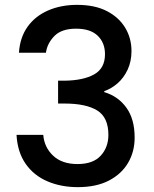

<svg xmlns="http://www.w3.org/2000/svg" viewBox="-20 -766 634 790"><path d="M58 -549Q62 -612 93.5 -656Q125 -700 178 -723Q231 -746 297 -746Q370 -746 419.5 -720.5Q469 -695 495 -652Q521 -609 521 -556Q521 -513 505 -479Q489 -445 463.5 -423Q438 -401 409 -391V-387Q466 -370 500 -323Q534 -276 534 -200Q534 -142 507 -96Q480 -50 428 -23Q376 4 300 4Q231 4 175 -20Q119 -44 85.5 -92Q52 -140 48 -211H158Q162 -160 198.5 -125.5Q235 -91 299 -91Q363 -91 394.5 -125.5Q426 -160 426 -211Q426 -283 380 -311.5Q334 -340 245 -340H219V-434H246Q323 -435 367.5 -460Q412 -485 412 -543Q412 -590 382 -619Q352 -648 293 -648Q233 -648 203.5 -617.5Q174 -587 169 -549Z"/></svg>

Font: Poppins Medium
Style: Regular
Weight: 500
Designer: Ninad Kale (Devanagari), Jonny Pinhorn (Latin)
Version: Version 5.002